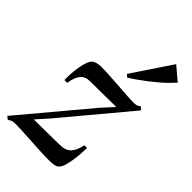

<svg xmlns="http://www.w3.org/2000/svg" viewBox="-258 -881 980 980"><g transform="rotate(45 232.0 -391.0)"><path d="M345 -424.5Q333 -424.5 313.8 -424.2Q294.5 -424 271.5 -423.8Q248.5 -423.5 225.8 -423.2Q203 -423 184.2 -423Q165.5 -423 154 -422.5Q128 -422 113.2 -409Q98.5 -396 91 -376.2Q83.5 -356.5 80.5 -334.5H60.5Q59.5 -351.5 61 -377.5Q62.5 -403.5 67 -430.5Q71.5 -457.5 79.5 -478Q87.5 -498.5 99.5 -505.5Q105 -508.5 116.2 -512Q127.5 -515.5 146 -515.5Q175 -515.5 208.8 -513.5Q242.5 -511.5 276.2 -509Q310 -506.5 339.8 -504.5Q369.5 -502.5 390.5 -502.5Q404.5 -502.5 412.5 -504.8Q420.5 -507 430 -515.5L447 -502L145 -141L92 -82Q110.5 -82 137.8 -82.2Q165 -82.5 194.2 -82.8Q223.5 -83 248.5 -83.5Q273.5 -84 288 -84.5Q322 -86 341 -108Q360 -130 367.5 -171H387Q387 -148.5 385 -122.8Q383 -97 378.8 -72.8Q374.5 -48.5 368.5 -29.8Q362.5 -11 353 -2.5Q346.5 4 333.2 7.5Q320 11 296 11Q266 11 230 9.2Q194 7.5 158.2 5.2Q122.5 3 92.8 1.5Q63 0 44.5 0Q27.5 0 18.2 3Q9 6 0.5 14L-16.5 1L289.5 -364ZM264 -582.5 406.5 -795.5 479 -734Q464.5 -718 446.8 -700.5Q429 -683 408.2 -665.5Q387.5 -648 365.5 -631Q343.5 -614 321.2 -598.5Q299 -583 277.5 -570Z"/></g></svg>

Font: Merriweather 144pt Medium
Style: Italic
Weight: 500
Italic angle: -7.8°
Version: Version 2.101